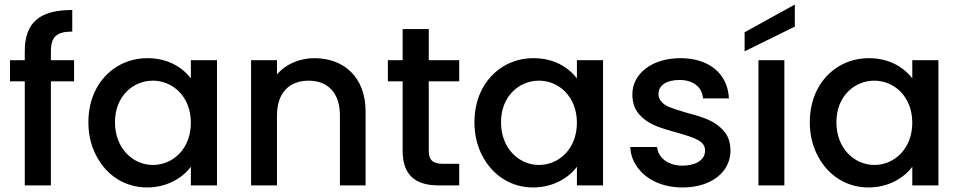

<svg xmlns="http://www.w3.org/2000/svg" viewBox="-20 -816 4225 845"><path d="M24 -458H89V0H204V-458H306V-551H204V-590C204 -654 229 -677 298 -677V-772C154 -772 89 -717 89 -590V-551H24Z M369 -278C369 -223 381 -173 404 -130C450 -42 532 9 627 9C712 9 781 -30 820 -82V0H935V-551H820V-471C781 -522 716 -560 629 -560C581 -560 537 -548 498 -525C418 -477 369 -389 369 -278ZM486 -278C486 -393 566 -461 653 -461C740 -461 820 -391 820 -276C820 -160 740 -90 653 -90C566 -90 486 -162 486 -278Z M1085 0H1199V-308C1199 -407 1253 -461 1338 -461C1423 -461 1476 -407 1476 -308V0H1589V-325C1589 -476 1494 -560 1363 -560C1298 -560 1236 -533 1199 -488V-551H1085Z M1687 -458H1752V-153C1752 -45 1808 0 1911 0H2001V-95H1931C1884 -95 1867 -112 1867 -153V-458H2001V-551H1867V-688H1752V-551H1687Z M2068 -278C2068 -223 2080 -173 2103 -130C2149 -42 2231 9 2326 9C2411 9 2480 -30 2519 -82V0H2634V-551H2519V-471C2480 -522 2415 -560 2328 -560C2280 -560 2236 -548 2197 -525C2117 -477 2068 -389 2068 -278ZM2185 -278C2185 -393 2265 -461 2352 -461C2439 -461 2519 -391 2519 -276C2519 -160 2439 -90 2352 -90C2265 -90 2185 -162 2185 -278Z M2786 -79C2826 -24 2897 9 2984 9C3112 9 3195 -60 3195 -154C3194 -189 3185 -218 3166 -239C3129 -282 3081 -299 3001 -320C2971 -329 2948 -336 2933 -342C2902 -353 2878 -373 2878 -402C2878 -439 2911 -464 2971 -464C3032 -464 3070 -432 3074 -383H3188C3183 -492 3100 -560 2975 -560C2847 -560 2763 -490 2763 -401C2763 -365 2773 -336 2792 -314C2830 -270 2877 -255 2960 -232C3045 -208 3083 -194 3083 -153C3083 -114 3046 -87 2982 -87C2921 -87 2876 -122 2872 -169H2754C2755 -136 2766 -106 2786 -79Z M3318 -551V0H3432V-551ZM3478 -796 3257 -674V-590L3478 -699Z M3544 -278C3544 -223 3556 -173 3579 -130C3625 -42 3707 9 3802 9C3887 9 3956 -30 3995 -82V0H4110V-551H3995V-471C3956 -522 3891 -560 3804 -560C3756 -560 3712 -548 3673 -525C3593 -477 3544 -389 3544 -278ZM3661 -278C3661 -393 3741 -461 3828 -461C3915 -461 3995 -391 3995 -276C3995 -160 3915 -90 3828 -90C3741 -90 3661 -162 3661 -278Z"/></svg>

Font: Poppins Medium
Style: Regular
Weight: 500
Designer: Ninad Kale (Devanagari), Jonny Pinhorn (Latin)
Foundry: Indian Type Foundry
Version: 4.004